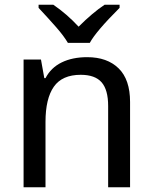

<svg xmlns="http://www.w3.org/2000/svg" viewBox="-20 -786 640 806"><path d="M79 -536H152L166 -458H171Q194 -502 239 -524Q284 -546 346 -546Q430 -546 478 -499Q526 -452 526 -358V0H434V-341Q434 -409 406.5 -440.5Q379 -472 319 -472Q241 -472 206 -422Q171 -372 171 -274V0H79ZM142 -753V-766H204Q261 -727 310 -674Q369 -733 419 -766H482V-753Q382 -653 357 -606H265Q248 -635 216.5 -671Q185 -707 142 -753Z"/></svg>

Font: Noto Sans Mono UI
Style: Regular
Weight: 400
Monospace: yes
Designer: Monotype Design team
Foundry: Monotype Imaging Inc.
Version: Version 1.000